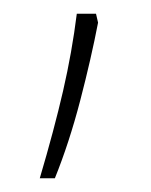

<svg xmlns="http://www.w3.org/2000/svg" viewBox="-20 -131 220 280"><path d="M123 -98Q113 -46 97 15.5Q81 77 60 129H38Q59 58 72 1.5Q85 -55 92 -111H120Z"/></svg>

Font: Noto Sans Lao Looped UI SmCd Thin
Style: Regular
Weight: 100
Width: 4
Designer: Mark Frömberg, Ben Mitchell
Foundry: The Fontpad Ltd
Version: Version 1.001